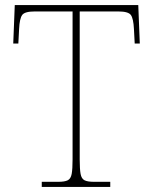

<svg xmlns="http://www.w3.org/2000/svg" viewBox="-20 -734 603 754"><path d="M144 0V-20H209Q234 -20 246 -26Q258 -32 261.5 -51Q265 -70 265 -108V-689H116Q77 -689 67 -675Q57 -661 55 -620L52 -563H32L38 -714H523L529 -563H509L506 -620Q504 -661 494 -675Q484 -689 445 -689H293V-108Q293 -70 296.5 -51Q300 -32 312 -26Q324 -20 349 -20H413V0Z"/></svg>

Font: Noto Serif Ethiopic Thin
Style: Regular
Weight: 250
Version: Version 2.102